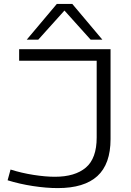

<svg xmlns="http://www.w3.org/2000/svg" viewBox="-20 -952 669 983"><path d="M19 -29 34 -84Q91 -66 152 -56.5Q213 -47 261 -47Q364 -47 419.5 -94Q475 -141 475 -248V-641H78V-700H546V-240Q546 -112 478.5 -50.5Q411 11 276 11Q217 11 148.5 0.5Q80 -10 19 -29ZM117 -749 271 -932H350L504 -749H444L310 -898L176 -749Z"/></svg>

Font: Georama Extended Light
Style: Regular
Weight: 300
Width: 7
Designer: Jean-Baptiste Levee
Foundry: Production Type
Version: Version 1.000